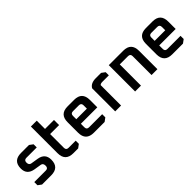

<svg xmlns="http://www.w3.org/2000/svg" viewBox="176 -1699 2708 2708"><g transform="rotate(-45 1530.0 -345.0)"><path d="M56 -39V-102H287Q333 -102 333 -151Q333 -202 295 -209L183 -227Q56 -249 56 -371Q56 -525 214 -525H373L426 -486V-423H219Q172 -423 172 -374Q172 -325 212 -318L324 -300Q450 -279 450 -155Q450 0 291 0H109Z M576 -158V-690H693V-525H872V-423H693V-148Q693 -102 739 -102H882V-39L829 0H734Q576 0 576 -158Z M985 -158V-367Q985 -525 1143 -525H1273Q1430 -525 1430 -367V-219H1102V-148Q1102 -102 1148 -102H1410V-39L1357 0H1143Q985 0 985 -158ZM1102 -310H1313V-377Q1313 -423 1267 -423H1148Q1102 -423 1102 -377Z M1568 0V-460Q1604 -525 1706 -525H1811L1864 -486V-423H1733Q1699 -423 1685 -406V0Z M1965 0V-525H2253Q2410 -525 2410 -367V0H2293V-377Q2293 -423 2247 -423H2082V0Z M2548 -158V-367Q2548 -525 2706 -525H2836Q2993 -525 2993 -367V-219H2665V-148Q2665 -102 2711 -102H2973V-39L2920 0H2706Q2548 0 2548 -158ZM2665 -310H2876V-377Q2876 -423 2830 -423H2711Q2665 -423 2665 -377Z"/></g></svg>

Font: Oxanium SemiBold
Style: Regular
Weight: 600
Designer: Severin Meyer
Version: Version 2.000